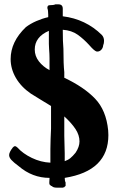

<svg xmlns="http://www.w3.org/2000/svg" viewBox="-20 -796 540 884"><path d="M479 -174Q479 -9 278 23Q278 37 282 44V61Q278 61 278 63Q277 64 278 65Q276 65 273.5 66.5Q271 68 269 68H241Q225 68 219 61Q216 61 212.5 57.5Q209 54 208 53Q207 51 207 43Q207 33 208 26V23Q129 23 66 -31Q43 -48 32.5 -59.5Q22 -71 22 -82Q22 -95 39 -117Q45 -123 48 -123Q54 -123 60 -117Q85 -89 126.5 -69Q168 -49 212 -47V-110L213 -156Q215 -188 215 -204V-308L169 -336L122 -365Q77 -396 53 -437.5Q29 -479 29 -524Q29 -604 99 -671Q120 -687 147.5 -699Q175 -711 202 -717V-729Q202 -748 198 -759Q198 -772 208 -772Q227 -772 235 -776H249Q269 -776 269 -756V-721Q375 -708 449 -635Q459 -624 459 -608Q459 -596 455 -587Q454 -574 445 -565.5Q436 -557 424 -559Q413 -563 393 -586Q366 -616 338 -636Q310 -656 269 -659Q269 -602 272 -571Q272 -499 276 -464V-438Q367 -395 418 -341.5Q469 -288 478 -196Q479 -188 479 -174ZM208 -473V-528Q208 -547 206 -571L205 -594V-654Q140 -626 140 -568Q140 -538 159 -513.5Q178 -489 208 -473ZM346 -145Q346 -174 327.5 -202Q309 -230 276 -260V-171Q278 -113 278 -90V-54Q293 -59 304 -68Q315 -77 328 -93Q346 -120 346 -145Z"/></svg>

Font: Barrio
Style: Regular
Weight: 400
Designer: Pablo Cosgaya & Sergio Jimenez
Foundry: Pablo Cosgaya & Sergio Jimenez
Version: Version 1.005